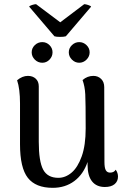

<svg xmlns="http://www.w3.org/2000/svg" viewBox="-20 -887 610 921"><path d="M546 -40Q546 -17 529.5 -3.5Q513 10 483 10Q443 10 421.5 -17Q400 -44 400 -97V-110Q380 -51 336.5 -18.5Q293 14 233 14Q151 14 113.5 -34Q76 -82 76 -195V-391Q76 -461 62 -502Q87 -523 114 -523Q137 -523 151.5 -509.5Q166 -496 166 -473V-207Q166 -113 187 -73.5Q208 -34 260 -34Q294 -34 323.5 -59Q353 -84 372 -137Q391 -190 391 -271Q391 -396 389 -434.5Q387 -473 376 -503Q399 -523 428 -523Q450 -523 465 -508.5Q480 -494 480 -469L481 -110Q481 -82 487.5 -70.5Q494 -59 508 -59Q527 -59 535 -73Q546 -58 546 -40ZM132 -636Q132 -656 147 -670.5Q162 -685 183 -685Q203 -685 217.5 -670.5Q232 -656 232 -636Q232 -616 217.5 -601Q203 -586 183 -586Q162 -586 147 -601Q132 -616 132 -636ZM310 -636Q310 -656 325 -670.5Q340 -685 360 -685Q380 -685 395 -670.5Q410 -656 410 -636Q410 -616 395 -601Q380 -586 360 -586Q340 -586 325 -601Q310 -616 310 -636ZM269 -780 384 -867Q391 -867 403 -863Q415 -859 417 -855L296 -713Q287 -710 268 -710Q250 -710 241 -713L120 -855Q121 -859 133.5 -863Q146 -867 153 -867Z"/></svg>

Font: Arima Madurai Medium
Style: Regular
Weight: 500
Designer: Joana Correia and Natanael Gama
Foundry: NDISCOVER
Version: Version 1.020